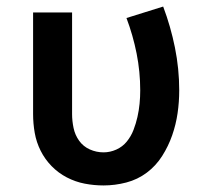

<svg xmlns="http://www.w3.org/2000/svg" viewBox="-20 -558 640 586"><path d="M296 8Q267 8 238.5 2.5Q210 -3 184 -16.5Q158 -30 137.5 -51Q117 -72 104 -98Q91 -124 86 -152.5Q81 -181 81 -210V-520H200V-210Q200 -189 204.5 -167.5Q209 -146 221.5 -128.5Q234 -111 254 -102Q274 -93 296 -93Q316 -93 335 -101.5Q354 -110 367 -126Q380 -142 387.5 -161.5Q395 -181 399.5 -201Q404 -221 406 -241.5Q408 -262 408 -282Q408 -339 397 -394.5Q386 -450 366 -503L478 -538Q501 -477 514 -412.5Q527 -348 527 -282Q527 -247 522 -212.5Q517 -178 505.5 -145Q494 -112 475 -82Q456 -52 428 -31Q400 -10 365.5 -1Q331 8 296 8Z"/></svg>

Font: Iosevka SS04 Extended
Style: Bold
Weight: 700
Width: 7
Monospace: yes
Designer: Belleve Invis
Foundry: Belleve Invis
Version: Version 19.0.0; ttfautohint (v1.8.4)